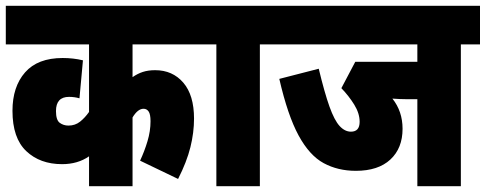

<svg xmlns="http://www.w3.org/2000/svg" viewBox="-20 -642 1675 662"><path d="M684 -489H437V-376Q454 -388 472.5 -394Q491 -400 515 -400Q575 -400 612 -357Q649 -314 649 -233Q649 -185 636.5 -134.5Q624 -84 594 -25L463 -88Q478 -120 488.5 -155Q499 -190 499 -224Q499 -248 492.5 -257.5Q486 -267 475 -267Q455 -267 437 -237V0H287V-103Q248 -76 194 -76Q118 -76 70.5 -121Q23 -166 23 -260Q23 -343 66.5 -392.5Q110 -442 196 -442Q233 -442 266 -434L254 -303Q237 -308 218 -308Q173 -308 173 -259Q173 -228 186 -218.5Q199 -209 216 -209Q239 -209 256 -222.5Q273 -236 287 -256V-489H0V-622H684Z M876 -489V0H726V-489H672V-622H942V-489Z M1569 -489V0H1419V-300H1381Q1372 -300 1359 -300.5Q1346 -301 1333 -302Q1368 -258 1368 -198Q1368 -131 1326 -92Q1284 -53 1207 -53Q1145 -53 1096 -79.5Q1047 -106 1009.5 -175Q972 -244 943 -370L1079 -405Q1099 -322 1116 -274.5Q1133 -227 1151 -207.5Q1169 -188 1190 -188Q1220 -188 1220 -222Q1220 -251 1201.5 -281Q1183 -311 1157 -338L1205 -429H1419V-489H930V-622H1635V-489Z"/></svg>

Font: Noto Sans Devanagari UI ExtraCondensed Black
Style: Regular
Weight: 900
Width: 2
Designer: Jelle Bosma - Monotype Design Team
Foundry: Monotype Imaging Inc.
Version: Version 2.003